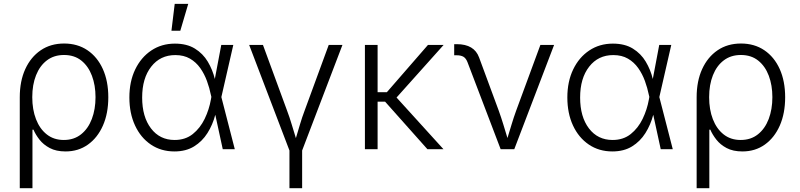

<svg xmlns="http://www.w3.org/2000/svg" viewBox="-20 -781 4185 1005"><path d="M83.5 204.1V-272Q83.5 -356.4 112.3 -419.4Q141.1 -482.4 193.1 -517.8Q245.1 -553.2 315.4 -553.2Q385.7 -553.2 437.7 -518.1Q489.7 -482.9 518.3 -419.7Q546.9 -356.4 546.9 -272Q546.9 -187.5 518.8 -123.8Q490.7 -60.1 440.4 -24.2Q390.1 11.7 323.2 11.7Q273.9 11.7 240.5 -6.1Q207 -23.9 186.5 -50.3Q166 -76.7 155.3 -102.1H149.9V204.1ZM314 -48.3Q367.2 -48.3 404.3 -77.9Q441.4 -107.4 460.7 -158.2Q480 -209 480 -272.5Q480 -334.5 461.2 -384.5Q442.4 -434.6 405.8 -463.9Q369.1 -493.2 314.9 -493.2Q262.7 -493.2 225.6 -465.1Q188.5 -437 168.7 -387.2Q148.9 -337.4 148.9 -272.5Q148.9 -207.5 168.5 -157Q188 -106.4 224.9 -77.4Q261.7 -48.3 314 -48.3Z M893.1 11.7Q822.8 11.7 769.5 -24.4Q716.3 -60.5 686.8 -124.3Q657.2 -188 657.2 -271Q657.2 -354 687.7 -417.5Q718.3 -481 772 -516.8Q825.7 -552.7 895.5 -552.7Q958 -552.7 1000.2 -526.6Q1042.5 -500.5 1067.6 -458.3Q1092.8 -416 1104.5 -367.7L1138.2 -545.9H1201.2L1138.7 -272.9L1209 0H1146L1106.9 -180.2Q1093.3 -127.9 1065.9 -84.5Q1038.6 -41 995.8 -14.6Q953.1 11.7 893.1 11.7ZM1086.4 -273.9 1084 -283.7Q1076.7 -320.3 1063.2 -357.2Q1049.8 -394 1028.1 -424.8Q1006.3 -455.6 974.4 -474.1Q942.4 -492.7 897.5 -492.7Q818.8 -492.7 771.5 -432.1Q724.1 -371.6 724.1 -270.5Q724.1 -169.4 770.3 -108.9Q816.4 -48.3 894 -48.3Q950.2 -48.3 989 -79.3Q1027.8 -110.4 1051.3 -158.9Q1074.7 -207.5 1084 -260.3ZM877.4 -620.1 894.5 -760.7H965.3L923.8 -620.1Z M1495.1 204.1V6.8L1284.2 -545.9H1356.4L1482.4 -202.6Q1496.1 -166.5 1506.8 -130.1Q1517.6 -93.8 1528.8 -58.1Q1539.6 -93.8 1550.3 -130.1Q1561 -166.5 1574.7 -202.6L1700.7 -545.9H1772.5L1561.5 6.8V204.1Z M1956.5 -545.9V-298.3H2004.9L2220.2 -545.9H2302.2L2055.7 -270.5L2301.3 0H2217.3L1995.6 -249H1956.5V0H1890.1V-545.9Z M2600.6 0 2426.8 -456.1Q2418.9 -476.1 2405.8 -483.9Q2392.6 -491.7 2369.6 -491.7H2357.4V-549.8H2371.1Q2462.4 -549.8 2487.8 -480L2590.3 -202.6Q2603.5 -166 2614.5 -129.9Q2625.5 -93.8 2636.2 -58.6Q2647 -93.8 2658 -130.1Q2668.9 -166.5 2682.1 -202.6L2808.6 -545.9H2880.4L2671.9 0Z M3185.5 11.7Q3115.2 11.7 3062 -24.4Q3008.8 -60.5 2979.2 -124.3Q2949.7 -188 2949.7 -271Q2949.7 -354 2980.2 -417.5Q3010.7 -481 3064.5 -516.8Q3118.2 -552.7 3188 -552.7Q3250.5 -552.7 3292.7 -526.6Q3335 -500.5 3360.1 -458.3Q3385.3 -416 3397 -367.7L3430.7 -545.9H3493.7L3431.2 -272.9L3501.5 0H3438.5L3399.4 -180.2Q3385.7 -127.9 3358.4 -84.5Q3331.1 -41 3288.3 -14.6Q3245.6 11.7 3185.5 11.7ZM3378.9 -273.9 3376.5 -283.7Q3369.1 -320.3 3355.7 -357.2Q3342.3 -394 3320.6 -424.8Q3298.8 -455.6 3266.8 -474.1Q3234.9 -492.7 3189.9 -492.7Q3111.3 -492.7 3064 -432.1Q3016.6 -371.6 3016.6 -270.5Q3016.6 -169.4 3062.7 -108.9Q3108.9 -48.3 3186.5 -48.3Q3242.7 -48.3 3281.5 -79.3Q3320.3 -110.4 3343.8 -158.9Q3367.2 -207.5 3376.5 -260.3Z M3626.5 204.1V-272Q3626.5 -356.4 3655.3 -419.4Q3684.1 -482.4 3736.1 -517.8Q3788.1 -553.2 3858.4 -553.2Q3928.7 -553.2 3980.7 -518.1Q4032.7 -482.9 4061.3 -419.7Q4089.8 -356.4 4089.8 -272Q4089.8 -187.5 4061.8 -123.8Q4033.7 -60.1 3983.4 -24.2Q3933.1 11.7 3866.2 11.7Q3816.9 11.7 3783.4 -6.1Q3750 -23.9 3729.5 -50.3Q3709 -76.7 3698.2 -102.1H3692.9V204.1ZM3856.9 -48.3Q3910.2 -48.3 3947.3 -77.9Q3984.4 -107.4 4003.7 -158.2Q4022.9 -209 4022.9 -272.5Q4022.9 -334.5 4004.2 -384.5Q3985.4 -434.6 3948.7 -463.9Q3912.1 -493.2 3857.9 -493.2Q3805.7 -493.2 3768.6 -465.1Q3731.4 -437 3711.7 -387.2Q3691.9 -337.4 3691.9 -272.5Q3691.9 -207.5 3711.4 -157Q3731 -106.4 3767.8 -77.4Q3804.7 -48.3 3856.9 -48.3Z"/></svg>

Font: Inter Light
Style: Regular
Weight: 300
Designer: Rasmus Andersson
Foundry: rsms
Version: Version 4.000;git-a52131595